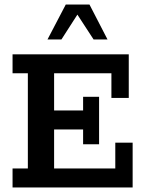

<svg xmlns="http://www.w3.org/2000/svg" viewBox="-20 -821 638 841"><path d="M35 0V-83H102V-500H35V-583H544V-392H468V-500H217V-337H344V-397H414V-189H344V-254H217V-83H485V-196H561V0ZM188 -648 268 -801H372L451 -648H390L319 -757L249 -648Z"/></svg>

Font: Rokkitt SemiBold SemiBold
Style: Regular
Weight: 600
Version: Version 3.103